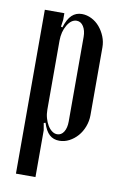

<svg xmlns="http://www.w3.org/2000/svg" viewBox="-79 -550 483 765"><g transform="rotate(10 162.5 -168.0)"><path d="M116 -440 122 -438Q133 -473 149.5 -488.5Q166 -504 190 -504Q210 -504 229 -494.5Q248 -485 262 -468.5Q276 -452 284.5 -431Q293 -410 293 -387V-113Q293 -89 284.5 -66.5Q276 -44 261.5 -27.5Q247 -11 228 -1Q209 9 188 9Q164 9 148 -5.5Q132 -20 122 -52L115 -50L120 -21V168H41V-495H120V-468ZM120 -105Q120 -87 124.5 -71Q129 -55 136.5 -42.5Q144 -30 154 -22.5Q164 -15 175 -15Q192 -15 202 -31Q212 -47 212 -73V-415Q212 -441 201.5 -457.5Q191 -474 174 -474Q152 -474 136 -447Q120 -420 120 -384Z"/></g></svg>

Font: Moniqa SemBd Narrow Heading
Style: Regular
Weight: 600
Width: 4
Designer: Rajesh Rajput
Foundry: Rajesh Rajput
Version: Version 1.000